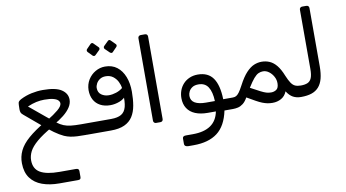

<svg xmlns="http://www.w3.org/2000/svg" viewBox="-100 -1007 2929 1625"><g transform="rotate(-10 1364.5 -194.0)"><path d="M290 367Q206 367 142.5 344Q79 321 43 272Q7 223 6 145Q5 88 29.5 37Q54 -14 110.5 -63Q167 -112 257 -165L311 -114Q223 -64 174 -22Q125 20 106 57.5Q87 95 87 133Q87 207 141.5 239Q196 271 307 271H448Q474 271 474 293V344Q474 355 469 361Q464 367 450 367ZM583 2Q541 2 508.5 0.5Q476 -1 449 -6.5Q422 -12 397 -23Q360 -40 318 -70Q276 -100 215 -152L88 -259Q73 -271 69 -282Q65 -293 65 -310L66 -347Q66 -367 73.5 -376Q81 -385 95 -392Q140 -415 189.5 -425.5Q239 -436 287 -436Q398 -436 447.5 -403Q497 -370 497 -317Q497 -283 476 -251Q455 -219 417.5 -189Q380 -159 330 -131L283 -178Q341 -213 378 -244Q415 -275 415 -299Q415 -313 403 -325.5Q391 -338 362.5 -345.5Q334 -353 285 -353Q251 -353 216 -345.5Q181 -338 140 -320L280 -204Q323 -168 352 -146Q381 -124 408 -113Q435 -102 469 -98Q503 -94 555 -94H598Q613 -94 613 -80V-28Q613 2 583 2Z M592 2Q578 2 573 -3.5Q568 -9 568.5 -16Q569 -23 569 -28V-69Q569 -85 573 -89.5Q577 -94 592 -94H815Q871 -94 902.5 -112.5Q934 -131 945.5 -174Q957 -217 952 -293L971 -272Q948 -240 908.5 -225Q869 -210 830 -210Q780 -210 743.5 -229.5Q707 -249 688 -284.5Q669 -320 669 -367Q670 -417 694 -456Q718 -495 757 -517.5Q796 -540 840 -540Q901 -540 942.5 -508Q984 -476 1006 -420Q1028 -364 1028 -291Q1028 -226 1018.5 -172Q1009 -118 984 -79Q959 -40 913.5 -19Q868 2 797 2ZM832 -295Q862 -295 894.5 -305.5Q927 -316 951 -336Q948 -363 934 -391Q920 -419 894.5 -438.5Q869 -458 831 -458Q802 -458 781.5 -444.5Q761 -431 750.5 -411Q740 -391 740 -373Q740 -334 767.5 -314.5Q795 -295 832 -295ZM778 -649Q773 -644 766 -644Q759 -644 753 -650L717 -687Q712 -693 712 -699.5Q712 -706 717 -712L753 -749Q759 -755 766 -755Q773 -755 778 -749L815 -712Q821 -707 821.5 -699.5Q822 -692 816 -686ZM927 -649Q922 -643 915 -644Q908 -645 902 -650L864 -687Q859 -692 859 -699.5Q859 -707 864 -712L902 -749Q908 -755 914 -755Q920 -755 926 -749L963 -712Q969 -707 969 -699.5Q969 -692 963 -686Z M1184 5Q1174 5 1167.5 -1.5Q1161 -8 1161 -18V-727Q1161 -737 1167.5 -743.5Q1174 -750 1184 -750H1221Q1232 -750 1238 -743.5Q1244 -737 1244 -727V-18Q1244 -8 1238 -1.5Q1232 5 1221 5Z M1420 246Q1403 246 1394 239.5Q1385 233 1385 219V175Q1385 164 1392 158.5Q1399 153 1414 153H1473Q1571 153 1627.5 114Q1684 75 1699 -3H1628Q1567 -3 1522.5 -21.5Q1478 -40 1454.5 -76.5Q1431 -113 1431 -164Q1431 -199 1442.5 -230Q1454 -261 1476 -285Q1498 -309 1530 -323Q1562 -337 1601 -337Q1690 -337 1732.5 -276Q1775 -215 1778 -94H1860Q1875 -94 1875 -79V-28Q1875 2 1845 2H1772Q1745 131 1669 188.5Q1593 246 1465 246ZM1629 -91H1706Q1703 -170 1676 -212Q1649 -254 1593 -254Q1560 -254 1540 -241Q1520 -228 1510.5 -209Q1501 -190 1501 -171Q1501 -130 1534.5 -110.5Q1568 -91 1629 -91Z M2185 9Q2162 9 2141.5 5Q2121 1 2098 -8Q2075 -17 2045.5 -33.5Q2016 -50 1973 -75Q1954 -41 1932.5 -24.5Q1911 -8 1889 -3Q1867 2 1845 2Q1830 2 1830 -13V-64Q1830 -94 1860 -94Q1877 -94 1889.5 -100.5Q1902 -107 1916 -125.5Q1930 -144 1950 -182Q1986 -251 2020 -287Q2054 -323 2086.5 -336.5Q2119 -350 2152 -350Q2189 -350 2221 -336Q2253 -322 2280 -289Q2307 -256 2330 -198Q2347 -157 2362.5 -134Q2378 -111 2397.5 -102.5Q2417 -94 2446 -94Q2461 -94 2461 -79V-28Q2461 2 2431 2Q2392 2 2362.5 -14Q2333 -30 2309 -68Q2293 -28 2259.5 -9.5Q2226 9 2185 9ZM2188 -80Q2214 -80 2233.5 -93.5Q2253 -107 2254 -145Q2255 -176 2240 -204Q2225 -232 2201 -250Q2177 -268 2150 -268Q2130 -268 2111 -259.5Q2092 -251 2070 -225.5Q2048 -200 2017 -150Q2070 -121 2099.5 -106Q2129 -91 2148 -85.5Q2167 -80 2188 -80Z M2431 2Q2416 2 2416 -13V-64Q2416 -94 2446 -94Q2481 -94 2504 -104Q2527 -114 2538 -141Q2549 -168 2549 -218V-727Q2549 -737 2555.5 -743.5Q2562 -750 2572 -750H2608Q2619 -750 2625 -743.5Q2631 -737 2631 -727V-226Q2631 -165 2619.5 -121.5Q2608 -78 2583.5 -50.5Q2559 -23 2521.5 -10.5Q2484 2 2431 2Z"/></g></svg>

Font: Rubik
Style: Italic
Weight: 400
Italic angle: -12°
Designer: Hubert and Fischer
Foundry: Hubert and Fischer
Version: Version 2.300;gftools[0.9.30]